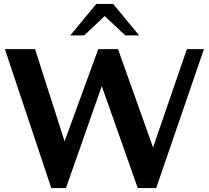

<svg xmlns="http://www.w3.org/2000/svg" viewBox="-20 -951 1067 981"><path d="M5 -700H159L310 -229L482 -700H583L762 -198L935 -700H1022L778 10H684L500 -511L317 10H242ZM472 -931H558L691 -770H620L515 -869L410 -770H339Z"/></svg>

Font: Fahkwang SemiBold
Style: Regular
Weight: 600
Designer: Suppakit Chalermlarp | Katatrad Co.,Ltd.
Foundry: Cadson Demak Co.,Ltd.
Version: Version 1.000; ttfautohint (v1.6)